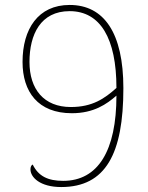

<svg xmlns="http://www.w3.org/2000/svg" viewBox="-20 -744 599 775"><path d="M227 11C407 11 478 -124 478 -388C478 -611 400 -724 261 -724C134 -724 71 -627 71 -494C71 -374 133 -287 270 -287C359 -287 411 -324 450 -358C450 -136 376 -14 235 -14C173 -14 135 -33 112 -80C106 -77 103 -70 103 -60C103 -29 141 11 227 11ZM266 -312C157 -312 99 -384 99 -494C99 -605 144 -699 261 -699C385 -699 450 -589 450 -389C402 -346 353 -312 266 -312Z"/></svg>

Font: Noto Serif Sinhala Thin
Style: Regular
Weight: 100
Designer: Jelle Bosma - Monotype Design Team
Foundry: Monotype Imaging Inc.
Version: Version 2.007